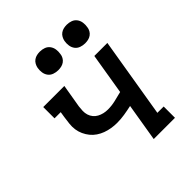

<svg xmlns="http://www.w3.org/2000/svg" viewBox="-205 -880 1010 1010"><g transform="rotate(-45 300.0 -374.5)"><path d="M355 0 390 -211Q363 -205 335 -200.5Q307 -196 279 -196Q258 -196 237 -199.5Q216 -203 197 -210Q178 -217 161 -228.5Q144 -240 131.5 -255.5Q119 -271 110.5 -289.5Q102 -308 99 -328.5Q96 -349 98.5 -371Q101 -393 104 -414L109 -446H63V-530H220L198 -400Q196 -385 195.5 -369Q195 -353 199.5 -338.5Q204 -324 213.5 -312.5Q223 -301 236 -294Q249 -287 264 -283.5Q279 -280 295 -280Q323 -280 350.5 -286.5Q378 -293 405 -300L443 -530H540L466 -84H513V0ZM456 -611Q440 -611 424.5 -616.5Q409 -622 399.5 -634.5Q390 -647 387.5 -663.5Q385 -680 388 -697Q390 -708 396 -719Q402 -730 412 -737Q422 -744 433.5 -746.5Q445 -749 456 -749Q473 -749 488 -743.5Q503 -738 512.5 -725.5Q522 -713 524.5 -696.5Q527 -680 524 -663Q523 -652 517 -641Q511 -630 501 -623Q491 -616 479.5 -613.5Q468 -611 456 -611ZM256 -611Q240 -611 224.5 -616.5Q209 -622 199.5 -634.5Q190 -647 187.5 -663.5Q185 -680 188 -697Q190 -708 196 -719Q202 -730 212 -737Q222 -744 233.5 -746.5Q245 -749 256 -749Q273 -749 288 -743.5Q303 -738 312.5 -725.5Q322 -713 324.5 -696.5Q327 -680 324 -663Q323 -652 317 -641Q311 -630 301 -623Q291 -616 279.5 -613.5Q268 -611 256 -611Z"/></g></svg>

Font: Iosevka Slab Medium Extended
Style: Italic
Weight: 500
Width: 7
Italic angle: -9°
Monospace: yes
Designer: Belleve Invis
Foundry: Belleve Invis
Version: Version 11.1.0; ttfautohint (v1.8.3)